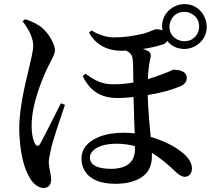

<svg xmlns="http://www.w3.org/2000/svg" viewBox="-20 -856 1040 940"><path d="M90.8 -752 102.5 -761.7Q136.7 -752.9 174.8 -728.5Q216.8 -697.3 239.3 -646.5Q249 -625 249 -608.4Q249 -592.8 225.6 -549.8Q210 -520.5 200.2 -497.1Q134.8 -345.7 134.8 -240.2Q134.8 -182.6 151.4 -152.3Q163.1 -132.8 175.8 -150.4Q183.6 -163.1 273.4 -340.8Q276.4 -346.7 278.3 -350.6L297.9 -342.8Q247.1 -194.3 232.4 -138.7Q218.8 -81.1 218.8 -59.6Q218.8 -47.9 228.5 2.9Q230.5 15.6 230.5 24.4Q228.5 63.5 192.4 64.5Q159.2 62.5 130.9 23.4Q85 -46.9 76.2 -178.7Q74.2 -203.1 74.2 -227.5Q74.2 -326.2 114.3 -490.2Q117.2 -502.9 119.1 -509.8Q139.6 -595.7 141.6 -616.2Q142.6 -625 142.6 -633.8Q141.6 -684.6 90.8 -752ZM640.6 -123V-140.6Q595.7 -152.3 552.7 -152.3Q467.8 -152.3 433.6 -116.2Q419.9 -101.6 419.9 -84Q421.9 -29.3 527.3 -29.3Q638.7 -32.2 640.6 -123ZM882.8 -797.9Q838.9 -797.9 818.4 -759.8Q809.6 -743.2 809.6 -725.6Q809.6 -682.6 848.6 -662.1Q865.2 -654.3 882.8 -654.3Q925.8 -654.3 946.3 -691.4Q955.1 -708 955.1 -725.6Q955.1 -768.6 917 -789.1Q900.4 -797.9 882.8 -797.9ZM416 -696.3 427.7 -707Q484.4 -672.9 540 -672.9Q605.5 -672.9 682.6 -691.4Q703.1 -697.3 726.6 -707Q740.2 -712.9 744.1 -712.9Q762.7 -712.9 775.4 -707Q773.4 -718.8 773.4 -725.6Q773.4 -784.2 822.3 -817.4Q850.6 -835.9 882.8 -835.9Q939.5 -835.9 972.7 -788.1Q992.2 -758.8 992.2 -725.6Q992.2 -668 943.4 -634.8Q915 -616.2 882.8 -616.2Q830.1 -617.2 798.8 -655.3Q791 -643.6 780.3 -639.6Q738.3 -625 679.7 -616.2Q695.3 -611.3 706.1 -605.5Q723.6 -594.7 715.8 -568.4Q706.1 -528.3 704.1 -468.8Q739.3 -478.5 786.1 -497.1Q799.8 -502 816.4 -509.8Q826.2 -514.6 828.1 -514.6Q883.8 -514.6 892.6 -485.4Q894.5 -479.5 894.5 -474.6Q894.5 -446.3 860.4 -432.6Q859.4 -431.6 858.4 -431.6Q793.9 -405.3 703.1 -390.6Q705.1 -315.4 717.8 -185.5Q812.5 -158.2 875 -107.4Q919.9 -69.3 919.9 -30.3Q917 7.8 884.8 9.8Q863.3 8.8 835.9 -18.6Q777.3 -75.2 723.6 -107.4V-89.8Q723.6 1 632.8 31.2Q594.7 43.9 545.9 43.9Q434.6 43.9 395.5 -18.6Q378.9 -44.9 378.9 -78.1Q378.9 -150.4 463.9 -185.5Q515.6 -206.1 584 -206.1Q613.3 -206.1 639.6 -203.1Q638.7 -228.5 636.7 -278.3Q634.8 -351.6 633.8 -380.9Q587.9 -376 554.7 -376Q458 -376 409.2 -443.4Q395.5 -460.9 384.8 -483.4L398.4 -495.1Q453.1 -454.1 498 -446.3Q516.6 -443.4 537.1 -443.4Q584 -443.4 632.8 -452.1Q632.8 -545.9 628.9 -571.3Q624 -595.7 597.7 -608.4Q588.9 -607.4 575.2 -607.4Q464.8 -608.4 416 -696.3Z"/></svg>

Font: GenYoMin JP SemiBold
Style: Regular
Weight: 600
Version: Version 1.001;PS 1;hotconv 16.6.51;makeotf.lib2.5.65220 DEVE